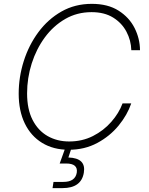

<svg xmlns="http://www.w3.org/2000/svg" viewBox="-20 -757 764 983"><path d="M332 9.8Q253.4 9.8 195.8 -25.4Q138.2 -60.5 106.9 -125Q75.7 -189.5 75.7 -277.3Q75.7 -362.3 101.6 -444.1Q127.4 -525.9 176.5 -592.3Q225.6 -658.7 294.7 -698Q363.8 -737.3 450.2 -737.3Q532.2 -737.3 586.9 -702.6Q641.6 -668 668.9 -613.8Q696.3 -559.6 696.8 -500H652.3Q650.9 -550.3 627.4 -594.7Q604 -639.2 559.3 -667Q514.6 -694.8 448.7 -694.8Q374.5 -694.8 314 -659.9Q253.4 -625 209.7 -565.7Q166 -506.3 142.3 -431.9Q118.7 -357.4 118.7 -278.8Q118.7 -198.2 146.7 -143.3Q174.8 -88.4 223.6 -60.5Q272.5 -32.7 334 -32.7Q400.9 -32.7 455.8 -60.5Q510.7 -88.4 549.8 -133.1Q588.9 -177.7 607.4 -227.5H651.9Q631.8 -168.5 587.2 -114Q542.5 -59.6 477.8 -24.9Q413.1 9.8 332 9.8ZM249 206.1 253.9 174.3H304.7Q364.7 174.3 373 127.4Q380.4 80.1 318.4 80.1H285.6L318.8 -12.2H345.7V2L330.1 49.3Q421.9 52.2 409.2 127.4Q396 206.1 299.8 206.1Z"/></svg>

Font: Inter Extra Light
Style: Italic
Weight: 200
Italic angle: -9.39999°
Designer: Rasmus Andersson
Foundry: rsms
Version: Version 4.000;git-3c8e0fc